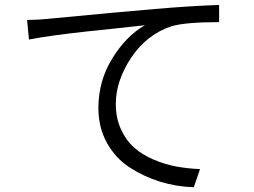

<svg xmlns="http://www.w3.org/2000/svg" viewBox="-20 -742 1040 786"><path d="M98.6 -580.1 90.8 -660.2Q144.5 -661.1 177.7 -665Q482.4 -694.3 613.3 -705.1Q759.8 -717.8 877 -721.7V-651.4Q740.2 -651.4 682.6 -634.8Q580.1 -600.6 517.1 -505.9Q454.1 -411.1 454.1 -316.4Q454.1 -258.8 475.1 -212.9Q496.1 -167 529.3 -137.7Q562.5 -108.4 608.4 -88.9Q654.3 -69.3 701.2 -60.5Q748 -51.8 798.8 -49.8L773.4 24.4Q703.1 22.5 636.2 2Q569.3 -18.6 511.2 -56.2Q453.1 -93.8 418 -156.7Q382.8 -219.7 382.8 -299.8Q382.8 -410.2 439.5 -502.4Q496.1 -594.7 573.2 -638.7Q557.6 -636.7 479.5 -628.4Q401.4 -620.1 340.8 -613.8Q280.3 -607.4 208 -597.7Q135.7 -587.9 98.6 -580.1Z"/></svg>

Font: Gen Shin Gothic Normal
Style: Regular
Weight: 300
Designer: [Source Han Sans]
Ryoko NISHIZUKA  (kana & ideographs); Paul D. Hunt (Latin, Greek & Cyrillic); Wenlong ZHANG  (bopomofo
Version: Version 1.002.20150607